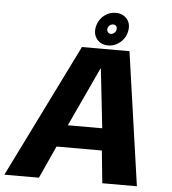

<svg xmlns="http://www.w3.org/2000/svg" viewBox="-82 -916 869 969"><g transform="rotate(5 352.5 -431.5)"><path d="M-23.8 0H151.2L226.2 -164.4H455.7L472.3 0H647.6L550.9 -675.9H310.1ZM273.5 -276.3 413 -576.4H414.7L447.9 -276.3ZM440.7 -695.4Q464.4 -695.4 484.9 -706.7Q505.3 -717.9 519 -736.9Q532.6 -755.8 536.1 -779.3Q542.3 -814.9 521.6 -838.8Q500.9 -862.6 465.5 -862.6Q441.9 -862.6 421.6 -851.8Q401.4 -841 387.9 -822.1Q374.5 -803.2 370.2 -779.3Q364.4 -743.9 384.9 -719.6Q405.4 -695.4 440.7 -695.4ZM449.3 -754.7Q440.2 -754.7 434.4 -762Q428.6 -769.2 429.8 -779.3Q431.9 -789.8 439.9 -796.4Q447.8 -803 456.9 -803Q466.9 -803 472.7 -796.4Q478.5 -789.8 476.4 -779.3Q475.2 -769.2 467.2 -762Q459.2 -754.7 449.3 -754.7Z"/></g></svg>

Font: Anybody Thin
Style: Italic
Weight: 100
Italic angle: -10°
Designer: Tyler Finck
Foundry: Etcetera Type Company
Version: Version 1.114;gftools[0.9.25]